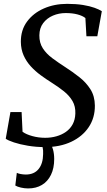

<svg xmlns="http://www.w3.org/2000/svg" viewBox="-20 -772 572 1022"><path d="M219.5 11Q172.5 11 129 3.8Q85.5 -3.5 54 -14Q22.5 -24.5 10.5 -33.5L35.5 -175.5H95L100 -70.5Q119.5 -56.5 152.5 -47.5Q185.5 -38.5 220.5 -38.5Q252 -38.5 280.2 -46.5Q308.5 -54.5 331 -70.2Q353.5 -86 366.8 -110.5Q380 -135 381 -167.5Q382.5 -205.5 366 -234Q349.5 -262.5 320.5 -285.8Q291.5 -309 255 -332Q225.5 -350.5 196.5 -371.8Q167.5 -393 143.8 -419Q120 -445 105.8 -477Q91.5 -509 91 -549Q90.5 -612 124 -657.2Q157.5 -702.5 213.5 -727Q269.5 -751.5 337.5 -751.5Q385.5 -751.5 422 -745.5Q458.5 -739.5 483.2 -730.5Q508 -721.5 522 -712.5L498 -579H440L434.5 -676Q419.5 -688 392.8 -695.2Q366 -702.5 329.5 -702.5Q293.5 -702.5 261.8 -689Q230 -675.5 210 -649.2Q190 -623 189.5 -584Q189 -544 208 -514.8Q227 -485.5 258.8 -462Q290.5 -438.5 328.5 -414Q366.5 -389.5 402.2 -361.5Q438 -333.5 461.2 -297Q484.5 -260.5 485 -210Q485.5 -145 452.2 -95.2Q419 -45.5 359 -17.2Q299 11 219.5 11ZM223.5 -14 247.5 -12Q256 1.5 262.2 24Q268.5 46.5 268.5 74.5Q268.5 123.5 251.2 158.8Q234 194 203 212.5Q172 231 130 231Q110.5 231 91.2 226.5Q72 222 61.5 215.5L69.5 148Q75.5 151.5 89.2 154.2Q103 157 117.5 157Q161.5 157 185.2 128Q209 99 209.5 48Q210.5 27 207 13Q203.5 -1 200 -12Z"/></svg>

Font: Merriweather 28pt
Style: Italic
Weight: 400
Italic angle: -7.8°
Version: Version 2.101